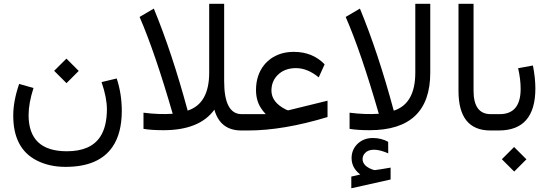

<svg xmlns="http://www.w3.org/2000/svg" viewBox="-20 -702 2946 1033"><path d="M607.9 -279.8Q635.3 -197.3 635.3 -104Q634.8 16.1 585.4 87.9Q511.7 195.8 332.5 195.8Q244.1 195.8 176.3 160.6Q50.8 95.7 51.3 -81.1Q51.3 -158.2 83 -250.5L160.2 -228.5Q133.8 -146.5 133.8 -82Q134.3 111.3 338.4 111.8Q467.8 112.3 519.5 33.2Q554.7 -20.5 555.2 -113.3Q555.2 -176.8 526.4 -260.3ZM271.4 -320.9 337.3 -386.7 403.6 -320.4 337.8 -254.6Z M807.6 -655.8Q905.3 -418.9 989.7 -106.9Q1105.5 -144.5 1105.5 -311.5V-681.6H1186V-267.1Q1185.5 -87.9 1280.3 -87.9H1292.5Q1301.3 -87.9 1301.3 -51.3V-42Q1301.3 0 1292.5 0H1278.3Q1165 0 1133.3 -111.8Q1053.2 -1.5 859.9 -1.5Q793.5 -1.5 752 -8.8V-95.7Q833.5 -85 909.2 -89.8Q813 -422.4 731 -610.8Z M1694.8 -285.6Q1635.7 -334.5 1575.2 -335.4Q1559.6 -335.9 1545.4 -333.5Q1531.2 -331.5 1518.6 -326.7Q1493.7 -317.9 1475.6 -299.8Q1473.6 -298.3 1472.2 -296.4Q1470.2 -294.9 1468.8 -293Q1467.3 -291 1465.8 -289.3Q1464.4 -287.6 1462.9 -285.6Q1461.4 -283.7 1460.4 -281.7Q1459 -279.8 1457.5 -277.8Q1456.5 -275.9 1455.1 -273.9Q1454.1 -272 1453.1 -270Q1452.1 -268.1 1451.2 -265.6Q1450.2 -263.7 1449.2 -261.7Q1440.4 -240.2 1440.4 -214.8Q1440.4 -151.9 1517.1 -113.3Q1527.8 -107.9 1530.8 -108.4L1742.2 -160.2V-72.3Q1503.4 0 1315.4 0H1285.2Q1257.8 0 1257.8 -42V-51.3Q1257.8 -87.9 1285.2 -87.9H1403.8H1407.2H1409.7L1408.2 -89.8Q1397 -102.5 1395 -105Q1389.2 -112.8 1384.3 -120.1Q1356.9 -161.6 1357.4 -219.7Q1357.9 -297.9 1400.9 -352.1Q1408.2 -361.3 1417.2 -369.9Q1426.3 -378.4 1436 -385.7Q1446.3 -393.1 1458 -398.9Q1502.4 -423.3 1563 -422.9Q1662.1 -422.4 1726.6 -356Z M1917 235.8Q1871.6 200.7 1871.6 148.4Q1871.6 106 1899.9 75.7Q1933.6 40.5 1985.8 40.5Q2008.8 40.5 2029.5 45.7Q2050.3 50.8 2068.4 61L2068.8 123Q2023.9 103.5 1992.7 103.5Q1977.1 103.5 1965.1 107.7Q1953.1 111.8 1944.8 120.6Q1930.7 134.8 1930.7 154.8Q1931.2 173.3 1945.3 187.5Q1959.5 201.7 1987.3 211.4Q1993.2 213.4 1999.5 212.9Q2023.4 210 2081.5 199.7V263.7L1870.1 311V248L1916.5 237.3H1918.5ZM1916.5 -655.8Q2014.6 -418 2098.1 -107.9L2098.6 -106.9H2099.6Q2214.4 -144.5 2214.4 -311.5V-681.6H2294.9V-311Q2294.9 -1.5 1968.8 -1.5Q1902.3 -1.5 1860.8 -8.8V-95.7Q1942.4 -85 2017.1 -89.8H2018.1L2017.6 -91.3Q1921.4 -424.8 1839.8 -610.8Z M2637.7 -42Q2638.2 0 2628.9 0H2618.7Q2446.8 0 2446.8 -212.9V-681.6H2527.8V-213.9Q2527.8 -87.9 2620.1 -87.9H2628.9Q2637.7 -87.9 2637.7 -51.3Z M2663.6 0H2621.6Q2594.2 0 2594.2 -42V-51.3Q2594.2 -87.9 2621.6 -87.9H2668.5Q2781.2 -87.9 2781.2 -224.1Q2781.2 -275.9 2767.6 -335L2847.2 -349.6Q2860.4 -282.7 2860.4 -226.1Q2860.4 0 2663.6 0ZM2680.1 154.7 2746 88.9 2812.3 155.2 2746.5 221Z"/></svg>

Font: Nahid FD
Style: FD
Weight: 400
Foundry: DejaVu fonts team - Redesigned by Saber Rastikerdar
Version: Version 0.3.0